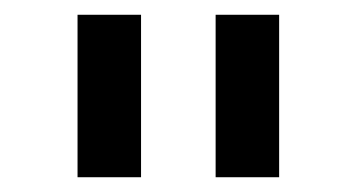

<svg xmlns="http://www.w3.org/2000/svg" viewBox="-20 -669 483 260"><path d="M85 -649H171V-429H85ZM272 -649H358V-429H272Z"/></svg>

Font: Play
Style: Regular
Weight: 400
Designer: Jonas Hecksher (Cyrillic expansion: Cyreal)
Foundry: Jonas Hecksher, Playtype, e-types AS
Version: Version 2.101; ttfautohint (v1.5.65-e2d9)